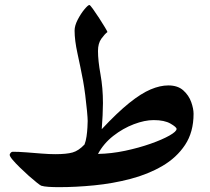

<svg xmlns="http://www.w3.org/2000/svg" viewBox="-20 -755 847 773"><path d="M759.3 -296.9Q759.3 -223.1 725.1 -171.6Q690.9 -120.1 633.5 -86.7Q576.2 -53.2 505.1 -34.7Q434.1 -16.1 359.6 -8.8Q285.2 -1.5 217.8 -1.5Q194.8 -1.5 176 -2.7Q157.2 -3.9 146 -7.3Q142.1 -8.8 128.2 -19.8Q114.3 -30.8 95.9 -47.1Q77.6 -63.5 60.1 -80.6Q42.5 -97.7 30.8 -111.6Q19 -125.5 19 -131.8Q19 -134.8 22.7 -139.4Q26.4 -144 32.2 -144Q55.7 -144 86.4 -141.6Q117.2 -139.2 148.2 -136.7Q179.2 -134.3 202.6 -134.3Q247.6 -134.3 272 -141.1Q296.4 -147.9 320.3 -173.3Q325.7 -187 328.4 -205.8Q331.1 -224.6 332 -241.9Q333 -259.3 333 -268.1Q333 -278.8 330.3 -308.3Q327.6 -337.9 323.2 -372.1Q318.8 -406.2 314.5 -429.7Q303.7 -486.3 292 -539.6Q280.3 -592.8 280.3 -631.8Q280.3 -651.4 292.7 -675.5Q305.2 -699.7 319.8 -717.3Q334.5 -734.9 339.8 -734.9Q342.8 -734.9 354 -719.2Q365.2 -703.6 378.9 -682.6Q392.6 -661.6 402.6 -644.8Q412.6 -627.9 412.6 -626Q401.9 -618.2 388.2 -599.4Q374.5 -580.6 374.5 -549.8Q374.5 -511.2 384.5 -456.1Q394.5 -400.9 394.5 -339.8Q394.5 -322.8 393.1 -290.3Q391.6 -257.8 389.6 -234.9Q452.6 -302.2 500.5 -340.6Q548.3 -378.9 586.4 -395Q624.5 -411.1 657.7 -411.1Q695.8 -411.1 718 -391.1Q740.2 -371.1 749.8 -344.2Q759.3 -317.4 759.3 -296.9ZM690.9 -235.8Q690.9 -243.2 666.5 -257.3Q642.1 -271.5 598.6 -271.5Q562.5 -271.5 518.8 -254.9Q475.1 -238.3 436 -207.8Q397 -177.2 374.5 -135.3Q427.7 -136.2 483.4 -147.9Q539.1 -159.7 586.2 -176.3Q633.3 -192.9 662.1 -209.2Q690.9 -225.6 690.9 -235.8Z"/></svg>

Font: Scheherazade New
Style: Bold
Weight: 700
Designer: SIL International
Foundry: SIL International
Version: Version 4.000